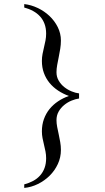

<svg xmlns="http://www.w3.org/2000/svg" viewBox="-20 -715 519 951"><path d="M371.6 -227.1Q354 -224.6 334.2 -216.6Q314.5 -208.5 297.9 -194.8Q281.2 -181.2 270.5 -162.4Q259.8 -143.6 259.8 -120.1Q259.8 -104 263.2 -86.2Q266.6 -68.4 270.8 -49.6Q274.9 -30.8 278.3 -11.2Q281.7 8.3 281.7 27.8Q281.7 64.5 266.6 97.2Q251.5 129.9 226.1 155Q200.7 180.2 168 196.3Q135.3 212.4 100.1 215.8V198.2Q124 191.9 144 181.2Q164.1 170.4 178.5 154.3Q192.9 138.2 200.7 116.9Q208.5 95.7 208.5 68.8Q208.5 51.8 205.3 35.2Q202.1 18.6 198 2.2Q193.8 -14.2 190.7 -30.8Q187.5 -47.4 187.5 -64.5Q187.5 -97.2 197.5 -125Q207.5 -152.8 225.3 -174.8Q243.2 -196.8 267.6 -213.1Q292 -229.5 321.3 -239.7Q292.5 -250 267.8 -266.4Q243.2 -282.7 225.3 -304.4Q207.5 -326.2 197.5 -353.3Q187.5 -380.4 187.5 -413.1Q187.5 -430.7 190.7 -447.5Q193.8 -464.4 198 -481Q202.1 -497.6 205.3 -514.4Q208.5 -531.2 208.5 -548.3Q208.5 -575.2 200.7 -596.4Q192.9 -617.7 178.5 -633.5Q164.1 -649.4 144 -660.4Q124 -671.4 100.1 -677.7V-694.8Q134.3 -690.9 166.7 -675.5Q199.2 -660.2 224.9 -636Q250.5 -611.8 266.1 -580.6Q281.7 -549.3 281.7 -514.2Q281.7 -493.7 278.3 -472.9Q274.9 -452.1 270.8 -431.9Q266.6 -411.6 263.2 -392.8Q259.8 -374 259.8 -356.9Q259.8 -334 270.8 -315.4Q281.7 -296.9 298.3 -283.7Q314.9 -270.5 334.5 -262.5Q354 -254.4 371.6 -252.4Z"/></svg>

Font: Doulos SIL Phon
Style: Regular
Weight: 400
Designer: Walt Agee, Victor Gaultney, Peter Martin, Debbi Hosken, Becca Hirsbrunner
Foundry: SIL International
Version: Version 5.000